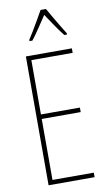

<svg xmlns="http://www.w3.org/2000/svg" viewBox="-103 -999 587 1048"><g transform="rotate(-10 190.5 -475.0)"><path d="M333 0H78V-714H333V-689H104V-388H320V-363H104V-25H333ZM231 -950Q244 -927 262.5 -895Q281 -863 297.5 -836.5Q314 -810 320 -800V-793H305Q284 -819 260 -854.5Q236 -890 216 -920Q197 -892 172.5 -855Q148 -818 128 -793H112V-800Q123 -816 139 -843Q155 -870 172 -899Q189 -928 201 -950Z"/></g></svg>

Font: Noto Sans Gujarati ExtraCondensed Thin
Style: Regular
Weight: 100
Width: 2
Designer: Jelle Bosma - Monotype Design Team, Universal Thirst
Foundry: Monotype Imaging Inc.
Version: Version 2.106; ttfautohint (v1.8.4.7-5d5b)